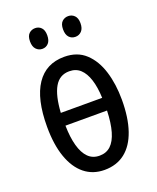

<svg xmlns="http://www.w3.org/2000/svg" viewBox="-136 -799 726 890"><g transform="rotate(-20 226.5 -354.0)"><path d="M411 -269Q411 -180 389.5 -117.5Q368 -55 326.5 -22.5Q285 10 225 10Q168 10 127 -23Q86 -56 64 -118.5Q42 -181 42 -269Q42 -406 89.5 -476.5Q137 -547 227 -547Q291 -547 331.5 -509.5Q372 -472 391.5 -409Q411 -346 411 -269ZM226 -60Q259 -60 281 -80.5Q303 -101 315 -142.5Q327 -184 329 -245H124Q125 -187 136.5 -145.5Q148 -104 170 -82Q192 -60 226 -60ZM226 -476Q178 -476 153.5 -433.5Q129 -391 124 -308H328Q326 -361 314 -398.5Q302 -436 280.5 -456Q259 -476 226 -476ZM103 -668Q103 -694 115.5 -706Q128 -718 146 -718Q164 -718 176 -705.5Q188 -693 188 -668Q188 -642 176 -629Q164 -616 146 -616Q128 -616 115.5 -629Q103 -642 103 -668ZM266 -668Q266 -694 278.5 -706Q291 -718 309 -718Q327 -718 339.5 -705.5Q352 -693 352 -668Q352 -642 339.5 -629Q327 -616 309 -616Q290 -616 278 -629Q266 -642 266 -668Z"/></g></svg>

Font: Noto Sans ExtraCondensed
Style: Regular
Weight: 400
Width: 2
Designer: Monotype Design Team
Foundry: Monotype Imaging Inc.
Version: Version 2.013